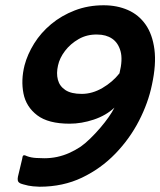

<svg xmlns="http://www.w3.org/2000/svg" viewBox="-20 -698 608 728"><path d="M244 -229Q163 -229 121 -261Q79 -293 69 -343.5Q59 -394 73 -450Q84 -492 109.5 -533Q135 -574 174 -606.5Q213 -639 263.5 -658.5Q314 -678 373 -678Q424 -678 465 -660Q506 -642 532 -605Q558 -568 565.5 -511Q573 -454 556 -376Q542 -308 507 -240Q472 -172 417.5 -115.5Q363 -59 291 -24.5Q219 10 130 10Q123 10 105.5 8.5Q88 7 68 1Q58 -1 51.5 -6.5Q45 -12 48 -28L64 -95Q65 -106 68.5 -108.5Q72 -111 82 -106Q98 -100 117.5 -99Q137 -98 148 -98Q173 -98 196.5 -103Q220 -108 242.5 -118Q265 -128 286 -142Q303 -154 322.5 -173Q342 -192 360 -213Q378 -234 392 -254Q406 -274 414 -290Q382 -260 335.5 -244.5Q289 -229 244 -229ZM349 -567Q310 -568 278.5 -550Q247 -532 226.5 -505Q206 -478 200 -450Q193 -420 199.5 -395.5Q206 -371 228 -356.5Q250 -342 290 -342Q330 -342 368.5 -364.5Q407 -387 433 -420Q446 -472 437 -504Q428 -536 405 -551.5Q382 -567 349 -567Z"/></svg>

Font: Glory Thin
Style: Bold Italic
Weight: 700
Italic angle: -12°
Version: Version 1.011